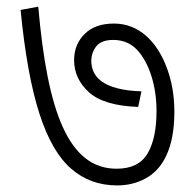

<svg xmlns="http://www.w3.org/2000/svg" viewBox="-20 -608 591 578"><path d="M504.9 -271C504.9 -318.8 497.6 -362.8 482.4 -403.3C452.6 -483.9 397.5 -537.1 323.2 -537.1C285.6 -537.1 256.3 -526.9 235.4 -506.3C213.9 -485.4 203.1 -459 203.1 -426.8C203.1 -389.2 218.3 -356.9 248 -330.1C277.8 -303.2 327.1 -288.6 396 -286.1L405.8 -333C287.6 -336.9 254.9 -378.4 254.9 -424.8C254.9 -440.9 259.8 -455.6 270 -468.8C280.3 -481.4 296.9 -487.8 320.8 -487.8C350.6 -487.8 374.5 -477.5 393.6 -457C431.2 -415.5 451.2 -346.2 451.2 -273.9C451.2 -219.2 442.4 -176.8 424.3 -146C406.2 -115.2 375 -100.1 331.1 -100.1C185.1 -100.1 122.6 -273.9 95.2 -587.9L42 -578.1C54.7 -447.3 73.7 -343.3 98.6 -266.1C123.5 -188.5 155.8 -133.3 194.3 -100.1C232.9 -66.4 278.8 -49.8 333 -49.8C363.8 -49.8 392.1 -56.6 418 -70.8C470.2 -98.6 504.9 -161.6 504.9 -271Z"/></svg>

Font: Noto Reveo Sans
Style: Regular
Weight: 300
Designer: Monotype Design Team
Foundry: Monotype Imaging Inc.
Version: Version 2.007